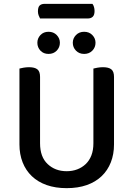

<svg xmlns="http://www.w3.org/2000/svg" viewBox="-20 -963 693 997"><path d="M188 -867Q184 -874 180.5 -883.5Q177 -893 177 -904Q177 -926 186 -934.5Q195 -943 212 -943H460Q465 -937 468 -927Q471 -917 471 -906Q471 -885 461.5 -876Q452 -867 435 -867ZM572 -213Q572 -162 555.5 -120Q539 -78 507.5 -48Q476 -18 430.5 -2Q385 14 326 14Q268 14 222.5 -2Q177 -18 145.5 -48Q114 -78 97.5 -120Q81 -162 81 -213V-607Q88 -609 102 -611.5Q116 -614 131 -614Q160 -614 174 -603Q188 -592 188 -564V-219Q188 -148 227.5 -111Q267 -74 326 -74Q356 -74 381 -83.5Q406 -93 425 -111Q444 -129 454.5 -156Q465 -183 465 -219V-607Q472 -609 486 -611.5Q500 -614 515 -614Q544 -614 558 -603Q572 -592 572 -564ZM232 -683Q206 -683 190 -700Q174 -717 174 -741Q174 -764 190 -781Q206 -798 232 -798Q258 -798 274.5 -781Q291 -764 291 -741Q291 -717 274.5 -700Q258 -683 232 -683ZM417 -683Q391 -683 374.5 -700Q358 -717 358 -741Q358 -764 374.5 -781Q391 -798 417 -798Q443 -798 459.5 -781Q476 -764 476 -741Q476 -717 459.5 -700Q443 -683 417 -683Z"/></svg>

Font: Baloo 2 Latin Medium
Style: Regular
Weight: 500
Designer: Sarang Kulkarni and Ek Type
Foundry: Ek Type
Version: Version 1.001